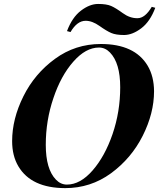

<svg xmlns="http://www.w3.org/2000/svg" viewBox="-20 -947 817 981"><path d="M321.8 -3.9Q390.1 -3.9 453.1 -76.2Q516.1 -148.4 555.2 -262.2Q594.2 -376.5 594.2 -501Q594.2 -625 542 -678.7Q517.6 -704.1 485.8 -704.1Q418 -704.1 354.5 -631.8Q291 -559.6 252.9 -445.8Q213.9 -331.5 213.9 -207Q213.9 -83 265.6 -29.3Q290 -3.9 321.8 -3.9ZM495.1 -722.2Q668 -722.2 734.4 -611.3Q766.6 -557.1 767.1 -481Q767.1 -368.2 709 -252.9Q650.9 -137.7 546.9 -61.5Q442.9 14.2 313 14.2Q140.1 13.7 74.2 -96.7Q42 -150.4 42 -226.1Q42 -339.4 99.6 -455.1Q157.2 -570.8 261.2 -646.5Q364.7 -722.2 495.1 -722.2ZM417.5 -840.8Q374 -840.8 340.3 -783.2L322.3 -788.1Q348.6 -858.4 393.6 -892.6Q438.5 -926.8 481.4 -926.8Q524.4 -926.8 547.9 -916.5Q571.3 -906.2 607.4 -879.9Q643.6 -853.5 682.6 -854Q721.2 -854 755.4 -912.1L773.4 -907.2Q747.1 -836.9 702.1 -802.7Q657.2 -768.6 614.7 -768.1Q572.3 -768.1 548.8 -778.3Q525.4 -788.1 488.3 -814.5Q451.2 -840.8 417.5 -840.8Z"/></svg>

Font: PlayfairDisplay-BoldItalic
Style: Bold Italic
Weight: 700
Italic angle: -14.9847°
Designer: Claus Eggers Sørensen
Foundry: Claus Eggers Sørensen
Version: Version 1.002;PS 001.002;hotconv 1.0.70;makeotf.lib2.5.58329